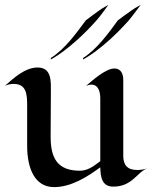

<svg xmlns="http://www.w3.org/2000/svg" viewBox="-25 -755 623 785"><path d="M578 -67C564 -62 550 -60 536 -60C496 -60 479 -80 479 -118V-428C479 -452 470 -475 443 -475C407 -475 354 -427 327 -404C334 -407 342 -409 349 -409C378 -409 385 -377 385 -354V-96C366 -83 339 -57 302 -57C210 -57 182 -108 182 -196C182 -257 183 -318 183 -378C183 -419 188 -479 129 -479C78 -479 32 -437 -5 -404C6 -409 18 -412 30 -412C83 -412 86 -370 86 -324V-159C86 -65 118 10 196 10C265 10 331 -31 385 -71C386 -32 391 8 438 8C517 8 535 -52 578 -67ZM550 -735C550 -735 526 -722 515 -714C509 -710 459 -674 457 -672C417 -617 372 -555 315 -518C314 -517 315 -512 315 -512C315 -512 395 -552 501 -671C518 -691 550 -735 550 -735ZM418 -735C418 -735 394 -722 383 -714C377 -710 328 -674 326 -672C285 -617 241 -555 183 -518C182 -517 183 -512 183 -512C183 -512 263 -552 369 -671C387 -691 418 -735 418 -735Z"/></svg>

Font: Fondamento
Style: Regular
Weight: 400
Designer: Astigmatic (AOETI)
Foundry: Astigmatic (AOETI)
Version: Version 1.001